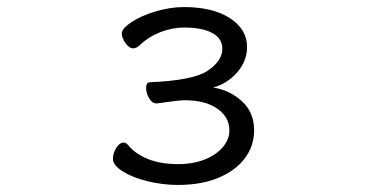

<svg xmlns="http://www.w3.org/2000/svg" viewBox="-20 -506 1040 544"><path d="M394 -257Q394 -273 405 -273Q528 -278 569 -306Q610 -334 610 -368Q610 -397 581.5 -412.5Q553 -428 502 -428Q468 -428 434.5 -415Q401 -402 377 -379Q367 -369 357 -369Q346 -369 335.5 -384Q325 -399 325 -411Q325 -425 352 -443Q379 -461 420.5 -473.5Q462 -486 501 -486Q583 -486 631.5 -454.5Q680 -423 680 -373Q680 -333 652 -301Q624 -269 584 -258Q630 -251 665 -219.5Q700 -188 700 -137Q700 -93 674 -58Q648 -23 599.5 -2.5Q551 18 484 18Q441 18 398 7.5Q355 -3 327.5 -20.5Q300 -38 300 -56Q300 -72 309.5 -87Q319 -102 330 -102Q337 -102 342 -96Q363 -70 399 -55.5Q435 -41 484 -41Q528 -41 561 -54.5Q594 -68 612 -90Q630 -112 630 -136Q630 -174 596 -198Q562 -222 502 -222Q488 -222 425 -213H423Q411 -213 402.5 -227.5Q394 -242 394 -257Z"/></svg>

Font: Fusion Kai T
Style: Regular
Weight: 400
Designer: Fontworks Inc.
Version: Version 24.134;May 13, 2024